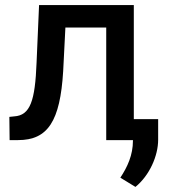

<svg xmlns="http://www.w3.org/2000/svg" viewBox="-20 -548 666 751"><path d="M132.8 -528.3 123 -302.2C117.2 -154.3 98.6 -96.7 35.6 -92.8L16.6 -90.8L17.6 0H50.8C167 0 215.3 -73.7 227.1 -269.5L235.8 -440.4H395.5V0H500V2C500 58.6 478.5 105 450.7 147L509.8 183.1C564.9 138.2 598.6 61.5 598.6 -1.5V-82H503.4V-528.3Z"/></svg>

Font: Bert Sans Medium
Style: Regular
Weight: 500
Designer: Christian Robertson (Google), Cristiano Sobral
Foundry: Google, Cristiano Sobral
Version: Version 3.101